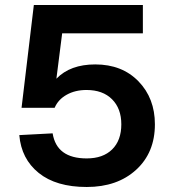

<svg xmlns="http://www.w3.org/2000/svg" viewBox="-20 -730 696 766"><path d="M57 -191 190 -198Q206 -98 326 -98Q391 -98 427.5 -134Q464 -170 464 -234Q464 -297 427 -334Q390 -371 325 -371Q280 -371 246 -352Q212 -333 198 -300H66L115 -710H550V-597H228L205 -416Q260 -473 360 -473Q467 -473 532.5 -405.5Q598 -338 598 -234Q598 -121 523 -52.5Q448 16 326 16Q204 16 134.5 -40Q65 -96 57 -191Z"/></svg>

Font: Txt Sans SemiBold
Style: Regular
Weight: 600
Designer: Open Source
Foundry: XRLN
Version: Version 1.0